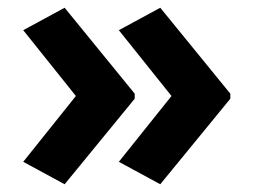

<svg xmlns="http://www.w3.org/2000/svg" viewBox="-20 -615 655 496"><path d="M575 -360V-373L394 -595L287 -537L423 -367L287 -197L394 -139ZM328 -360V-373L147 -595L40 -537L176 -367L40 -197L147 -139Z"/></svg>

Font: Noto Sans Kannada UI
Style: Bold
Weight: 700
Designer: Jelle Bosma - Monotype Design Team
Foundry: Monotype Imaging Inc.
Version: Version 2.005